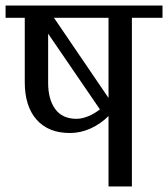

<svg xmlns="http://www.w3.org/2000/svg" viewBox="-33 -670 604 690"><path d="M357 -253Q329 -225 293 -208.5Q257 -192 218 -192Q141 -192 98.5 -240Q56 -288 56 -375V-606H-13V-650H551V-606H441V0H357ZM357 -318V-606H161ZM326 -277 140 -549V-372Q140 -313 165.5 -278Q191 -243 242 -243Q261 -243 283.5 -252Q306 -261 326 -277Z"/></svg>

Font: Kurale
Style: Regular
Weight: 400
Designer: Eduardo Rodriguez Tunni
Foundry: Eduardo Rodriguez Tunni
Version: Version 2.000